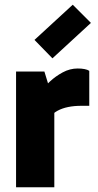

<svg xmlns="http://www.w3.org/2000/svg" viewBox="-20 -793 415 813"><path d="M168 -490 210 -353V0H48V-490ZM172 -258 146 -269V-397L156 -408Q168 -426 191.5 -448Q215 -470 245.5 -486.5Q276 -503 309 -503Q325 -503 338 -500.5Q351 -498 358 -493V-345H325Q263 -345 224.5 -324.5Q186 -304 172 -258ZM202 -546 126 -624 288 -773 365 -696Z"/></svg>

Font: Gabarito ExtraBold
Style: Regular
Weight: 800
Designer: Leandro Assis / Alvaro Franca / Felipe Casaprima
Foundry: Naipe Foundry
Version: Version 1.000